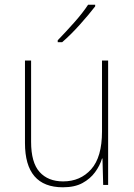

<svg xmlns="http://www.w3.org/2000/svg" viewBox="-20 -785 570 815"><path d="M247 10Q86 10 86 -178V-528H112V-183Q112 -95 148 -55Q184 -15 248 -15Q321 -15 367 -66.5Q413 -118 413 -227V-528H439V0H418L415 -112H413Q404 -82 383.5 -54Q363 -26 330 -8Q297 10 247 10ZM225 -614Q258 -648 294.5 -689Q331 -730 354 -765H384V-758Q358 -724 319 -680.5Q280 -637 244 -606H225Z"/></svg>

Font: Noto Sans Mono Condensed Thin
Style: Regular
Weight: 100
Width: 3
Designer: Monotype Design Team
Foundry: Monotype Imaging Inc.
Version: Version 2.014; ttfautohint (v1.8.4.7-5d5b)